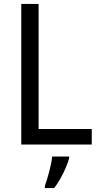

<svg xmlns="http://www.w3.org/2000/svg" viewBox="-20 -734 508 975"><path d="M88 0H446V-79H176V-714H88ZM331 70V61H245C241 103 221 175 208 209V221H255C288 179 320 111 331 70Z"/></svg>

Font: Noto Sans Arabic UI SmCn
Style: Regular
Weight: 400
Width: 4
Designer: Monotype Design Team, Nadine Chahine and Nizar Qandah
Foundry: Monotype Imaging Inc.
Version: Version 2.010